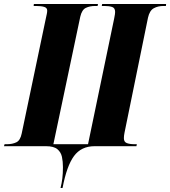

<svg xmlns="http://www.w3.org/2000/svg" viewBox="-43 -734 854 964"><path d="M261 210Q267 186 270 161.5Q273 137 273 105Q273 77 268 53.5Q263 30 245 15Q227 0 188 0H-23L-20 -10H-7Q19 -10 39 -19.5Q59 -29 66 -64L186 -636Q190 -655 192 -664Q194 -673 194 -681Q194 -695 178.5 -699.5Q163 -704 139 -704H126L127 -714H449L447 -704H434Q408 -704 388 -694.5Q368 -685 360 -650L225 -10H399L530 -640Q533 -653 534 -662Q535 -671 535 -674Q535 -694 520 -699Q505 -704 482 -704H468L470 -714H791L790 -704H777Q750 -704 729 -692.5Q708 -681 700 -645L582 -67Q579 -52 579 -40Q579 -21 594 -15.5Q609 -10 631 -10H644L642 0H432Q365 0 328.5 49.5Q292 99 271 210Z"/></svg>

Font: Noto Serif Display ExtraCondensed Black
Style: Italic
Weight: 900
Width: 2
Italic angle: -12°
Designer: Monotype Design Team
Foundry: Monotype Imaging Inc.
Version: Version 2.009